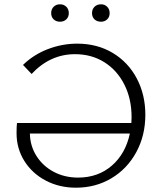

<svg xmlns="http://www.w3.org/2000/svg" viewBox="-20 -867 753 893"><path d="M218 -806Q218 -824 229.5 -835.5Q241 -847 259 -847Q277 -847 288.5 -835.5Q300 -824 300 -806Q300 -788 288.5 -777Q277 -766 259 -766Q241 -766 229.5 -777Q218 -788 218 -806ZM408 -806Q408 -824 419.5 -835.5Q431 -847 450 -847Q467 -847 478.5 -835.5Q490 -824 490 -806Q490 -788 478.5 -777Q467 -766 450 -766Q431 -766 419.5 -777Q408 -788 408 -806ZM656 -333Q656 -237 614 -159.5Q572 -82 498.5 -38Q425 6 333 6Q256 6 193 -27Q130 -60 93.5 -118Q57 -176 57 -248Q57 -279 59 -295H591Q592 -304 592 -322Q592 -407 558.5 -473.5Q525 -540 465.5 -577.5Q406 -615 329 -615Q213 -615 127 -523L87 -565Q136 -613 202.5 -638.5Q269 -664 339 -664Q432 -664 504 -621Q576 -578 616 -502.5Q656 -427 656 -333ZM584 -246H119Q120 -188 150 -141Q180 -94 230.5 -67.5Q281 -41 343 -41Q436 -41 500 -96.5Q564 -152 584 -246Z"/></svg>

Font: Isabella Sans
Style: Regular
Weight: 400
Designer: Original fonts by Christian Thalmann (Catharsis Fonts), Modifications by Cristiano Sobral
Version: Version 0.002;July 12, 2020;FontCreator 13.0.0.2655 64-bit; 